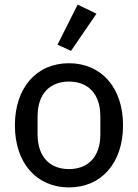

<svg xmlns="http://www.w3.org/2000/svg" viewBox="-20 -806 602 838"><path d="M401 -746 319 -786 231 -611 290 -584ZM281 12C422 12 517 -94 517 -259C517 -424 422 -530 281 -530C140 -530 45 -424 45 -259C45 -94 140 12 281 12ZM281 -68C200 -68 144 -119 144 -220V-298C144 -399 200 -450 281 -450C362 -450 418 -399 418 -298V-220C418 -119 362 -68 281 -68Z"/></svg>

Font: IBM Plex Arabic Text
Style: Regular
Weight: 450
Designer: Mike Abbink, Paul van der Laan, Pieter van Rosmalen, Wael Morcos, Khajak Apelian
Foundry: Bold Monday
Version: Version 1.0